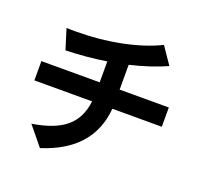

<svg xmlns="http://www.w3.org/2000/svg" viewBox="-149 -993 1298 1236"><g transform="rotate(20 500.0 -374.5)"><path d="M63.5 -323.2V-455.1H462.9V-598.6Q327.1 -577.1 185.5 -573.2L142.6 -710.9Q162.1 -710 200.2 -710Q363.3 -710 512.2 -739.7Q661.1 -769.5 769.5 -823.2L848.6 -707Q740.2 -658.2 599.6 -625V-455.1H936.5V-323.2H597.7Q573.2 -29.3 246.1 74.2L140.6 -54.7Q293 -78.1 369.1 -142.1Q445.3 -206.1 459 -323.2Z"/></g></svg>

Font: GenEi M Gothic v2 Bold
Style: Regular
Weight: 700
Version: Version 2.0